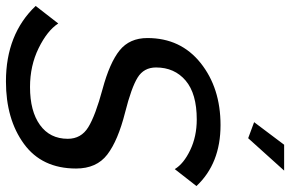

<svg xmlns="http://www.w3.org/2000/svg" viewBox="-197 -784 976 646"><g transform="rotate(90 291.0 -461.0)"><path d="M433 -808 379 -828 455 -929H542ZM-12 -93 47 -169Q71 -132 130 -103Q189 -74 261 -74Q342 -74 388.5 -107.5Q435 -141 435 -201Q435 -246 396 -270Q357 -294 268 -318Q179 -342 137.5 -375.5Q96 -409 96 -469Q96 -581 180 -648Q264 -715 389 -715Q518 -715 594 -634L537 -561Q519 -591 473 -613Q427 -635 370 -635Q283 -635 239 -597.5Q195 -560 195 -498Q195 -457 229 -436Q263 -415 346 -394Q441 -370 488 -334Q535 -298 535 -229Q535 -114 452 -53.5Q369 7 242 7Q83 7 -12 -93Z"/></g></svg>

Font: Raleway-v4020 Medium
Style: Italic
Weight: 500
Italic angle: -12°
Designer: Matt McInerney, Pablo Impallari, Rodrigo Fuenzalida
Foundry: Matt McInerney, Pablo Impallari, Rodrigo Fuenzalida
Version: Version 4.020;PS 004.020;hotconv 1.0.88;makeotf.lib2.5.64775